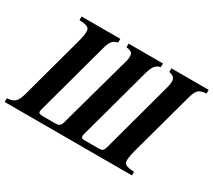

<svg xmlns="http://www.w3.org/2000/svg" viewBox="-160 -905 1268 1142"><g transform="rotate(30 474.5 -334.5)"><path d="M982 -669H726V-644C757 -639 768 -624 768 -601C768 -580 759 -552 750 -517L629 -71C622 -46 614 -40 589 -40H489C475 -40 469 -45 469 -56C469 -58 468 -60 473 -77L605 -562C616 -601 627 -636 668 -644V-669H432V-644C474 -639 477 -626 477 -603C477 -582 470 -565 460 -528L334 -72C327 -46 316 -40 290 -40H205C185 -40 176 -44 176 -56C176 -61 178 -68 180 -76L312 -562C327 -618 338 -634 375 -644V-669H109V-644C166 -641 180 -632 180 -604C180 -588 177 -568 163 -517L51 -105C34 -42 16 -30 -33 -25V0H841V-25C784 -28 770 -37 770 -64C770 -76 774 -104 782 -133L899 -562C918 -633 933 -638 982 -644Z"/></g></svg>

Font: XITS
Style: Bold Italic
Weight: 700
Italic angle: -16.33°
Designer: MicroPress Inc., with final additions and corrections provided by Coen Hoffman, Elsevier (retired)
Version: Version 1.105